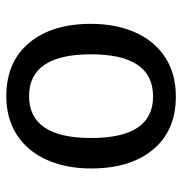

<svg xmlns="http://www.w3.org/2000/svg" viewBox="-4 -576 591 624"><g transform="rotate(90 292.0 -263.5)"><path d="M527 -264Q527 -182 499 -119.5Q471 -57 418 -22.5Q365 12 292 12Q181 12 119 -62Q57 -136 57 -263Q57 -345 85 -407.5Q113 -470 166 -504.5Q219 -539 293 -539Q404 -539 465.5 -465Q527 -391 527 -264ZM156 -263Q156 -62 292 -62Q428 -62 428 -264Q428 -465 293 -465Q156 -465 156 -263Z"/></g></svg>

Font: Fira GO
Style: Regular
Weight: 400
Designer: Carrois Corporate
Foundry: Carrois Corporate GbR
Version: Version 0.300